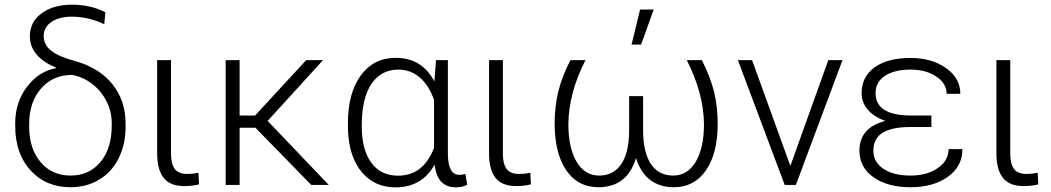

<svg xmlns="http://www.w3.org/2000/svg" viewBox="-20 -783 4450 813"><path d="M106.4 -629.4Q106.4 -689.5 155.8 -726.3Q205.1 -763.2 284.7 -763.2Q363.8 -763.2 426.3 -731L421.4 -680.7Q353 -712.4 284.2 -712.4Q231 -712.4 198 -690.2Q165 -668 165 -630.4Q165 -592.8 198 -567.4Q231 -542 300.3 -523.9Q401.9 -494.6 456.8 -425.5Q511.7 -356.4 511.7 -259.8V-246.1Q511.7 -171.9 482.7 -113.3Q453.6 -54.7 400.1 -22.5Q346.7 9.8 278.8 9.8Q174.8 9.8 109.6 -61.3Q44.4 -132.3 44.4 -250V-261.7Q44.4 -349.6 94.2 -415.3Q144 -481 216.3 -494.1L215.8 -498Q163.1 -518.6 134.8 -552.5Q106.4 -586.4 106.4 -629.4ZM103.5 -246.1Q103.5 -154.3 151.6 -96.9Q199.7 -39.6 278.8 -39.6Q357.9 -39.6 405.5 -97.2Q453.1 -154.8 453.1 -251V-261.7Q453.1 -310.5 430.7 -354.7Q408.2 -398.9 369.1 -428.5Q330.1 -458 284.7 -465.8Q204.1 -465.8 153.8 -408.2Q103.5 -350.6 103.5 -257.3Z M704.1 -528.3V-131.8Q704.1 -88.9 720 -67.6Q735.8 -46.4 772.9 -46.4Q795.9 -46.4 820.3 -51.3L822.8 -2.4Q795.9 4.9 760.3 4.9Q700.2 4.9 672.9 -30Q645.5 -64.9 645.5 -132.8V-528.3Z M1061.5 -242.2H994.6V0H935.5V-528.3H994.6V-293.9H1060.1L1276.4 -528.3H1347.7L1113.3 -271L1372.1 0H1297.9Z M1876.5 -528.3V-130.9Q1877 -42.5 1925.8 -42.5Q1936 -42.5 1950.2 -46.4L1958.5 -1Q1938.5 10.3 1910.6 10.3Q1872.6 10.3 1849.9 -12Q1827.1 -34.2 1820.3 -85.9Q1766.6 10.3 1654.8 10.3Q1566.4 10.3 1512.5 -53.5Q1458.5 -117.2 1453.6 -229L1453.1 -259.8Q1453.1 -389.2 1507.8 -463.6Q1562.5 -538.1 1655.8 -538.1Q1766.6 -538.1 1819.3 -438L1826.2 -528.3ZM1511.7 -249.5Q1511.7 -149.9 1551.8 -94.5Q1591.8 -39.1 1665.5 -39.1Q1772.5 -39.1 1817.9 -156.7V-359.9Q1796.4 -421.4 1757.6 -454.8Q1718.8 -488.3 1666.5 -488.3Q1593.8 -488.3 1552.7 -427.7Q1511.7 -367.2 1511.7 -249.5Z M2109.4 -528.3V-131.8Q2109.4 -88.9 2125.2 -67.6Q2141.1 -46.4 2178.2 -46.4Q2201.2 -46.4 2225.6 -51.3L2228 -2.4Q2201.2 4.9 2165.5 4.9Q2105.5 4.9 2078.1 -30Q2050.8 -64.9 2050.8 -132.8V-528.3Z M2459 -528.3Q2388.2 -389.6 2386.7 -258.3Q2386.7 -157.7 2421.1 -98.6Q2455.6 -39.6 2517.1 -39.6Q2577.1 -39.6 2610.1 -87.4Q2643.1 -135.3 2644 -227.5V-376H2703.1V-228Q2704.1 -135.7 2736.8 -87.6Q2769.5 -39.6 2830.6 -39.6Q2891.1 -39.6 2926 -98.1Q2960.9 -156.7 2960.9 -258.3Q2959.5 -387.2 2888.2 -528.3H2952.1Q2989.7 -453.1 3004.4 -390.9Q3019 -328.6 3019 -259.3Q3019 -134.3 2969.7 -62.3Q2920.4 9.8 2833 9.8Q2774.9 9.8 2733.9 -20.5Q2692.9 -50.8 2673.3 -113.8Q2635.3 9.8 2514.2 9.8Q2426.3 9.8 2377.4 -62.5Q2328.6 -134.8 2328.6 -259.3Q2328.6 -331.5 2344 -395.3Q2359.4 -459 2395.5 -528.3ZM2690.4 -742.7H2748L2694.8 -594.2H2654.3Z M3326.7 -80.6 3487.3 -528.3H3547.4L3350.1 0H3302.7L3104.5 -528.3H3164.6Z M3619.1 -145Q3619.1 -242.7 3729 -271Q3680.7 -288.1 3654.5 -318.8Q3628.4 -349.6 3628.4 -387.7Q3628.4 -458.5 3683.6 -498Q3738.8 -537.6 3835.4 -537.6Q3925.8 -537.6 3986.1 -494.6Q4046.4 -451.7 4046.4 -385.7H3988.3Q3988.3 -430.2 3944.1 -459.2Q3899.9 -488.3 3835.4 -488.3Q3767.1 -488.3 3727.3 -461.9Q3687.5 -435.5 3687.5 -388.7Q3687.5 -293.9 3837.4 -293.9H3923.8V-245.1H3830.1Q3755.9 -244.6 3717 -220.7Q3678.2 -196.8 3678.2 -144Q3678.2 -96.7 3720.9 -68.1Q3763.7 -39.6 3835.4 -39.6Q3905.3 -39.6 3950.9 -71.3Q3996.6 -103 3996.6 -151.4H4055.2Q4055.2 -78.1 3993.4 -34.2Q3931.6 9.8 3835.4 9.8Q3738.3 9.8 3678.7 -32.5Q3619.1 -74.7 3619.1 -145Z M4257.8 -528.3V-131.8Q4257.8 -88.9 4273.7 -67.6Q4289.6 -46.4 4326.7 -46.4Q4349.6 -46.4 4374 -51.3L4376.5 -2.4Q4349.6 4.9 4314 4.9Q4253.9 4.9 4226.6 -30Q4199.2 -64.9 4199.2 -132.8V-528.3Z"/></svg>

Font: SteelSelectRoboto
Style: Regular
Weight: 300
Designer: Google
Version: Version 2.137; 2017